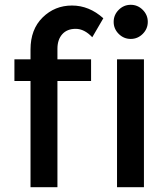

<svg xmlns="http://www.w3.org/2000/svg" viewBox="-20 -779 700 799"><path d="M219 -576V-532H359V-442H219V0H107V-442H40V-532H107V-573Q107 -657 157.5 -706.5Q208 -756 279.5 -756Q351 -756 410 -703L364 -624Q331 -659 295 -659Q259 -659 239 -636.5Q219 -614 219 -576ZM579 0H467V-532H579ZM474 -638Q453 -659 453 -688Q453 -717 474 -738Q495 -759 524 -759Q553 -759 574 -738Q595 -717 595 -688Q595 -659 574 -638Q553 -617 524 -617Q495 -617 474 -638Z"/></svg>

Font: Montserrat_am3
Style: Regular
Weight: 400
Designer: Julieta Ulanovsky
Foundry: Julieta Ulanovsky, Armenina letters added by Vahan Hovhannisyan
Version: Version 2.001